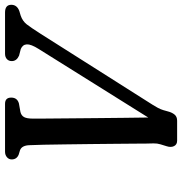

<svg xmlns="http://www.w3.org/2000/svg" viewBox="0 -740 740 781"><g transform="rotate(-90 370.5 -350.0)"><path d="M512 -672.5Q512 -685 520.2 -692.5Q528.5 -700 542 -700H709.5Q741 -700 741 -674.5Q741 -651.5 716 -642L697.5 -636.5Q675 -629 661.5 -611.8Q648 -594.5 623.5 -556L334.5 -100Q327 -88 321.5 -77.8Q316 -67.5 312.5 -56L307 -36.5Q303 -21 294.5 -10.5Q286 0 269.5 0H188Q172.5 0 166.2 -12.5Q160 -25 165.5 -42L173.5 -68Q177.5 -81 177.2 -95.8Q177 -110.5 176.5 -125Q176.5 -136.5 176.2 -170.8Q176 -205 175.5 -252.5Q175 -300 174.5 -352.8Q174 -405.5 173.2 -455Q172.5 -504.5 171.8 -542.8Q171 -581 170 -598.5Q169.5 -631.5 149.5 -639L131.5 -644.5Q112 -652.5 112 -673Q112 -684.5 121 -692.2Q130 -700 143.5 -700H338Q363.5 -700 363.5 -675Q363.5 -650 339.5 -643.5L305.5 -637.5Q290.5 -634 284.2 -622.5Q278 -611 278 -586Q278 -572 278.2 -533.8Q278.5 -495.5 279 -442.8Q279.5 -390 280 -331.2Q280.5 -272.5 281.2 -216.8Q282 -161 282.5 -117.5L561.5 -563.5Q581 -594.5 580 -611.5Q579 -628.5 561 -636L534 -643Q512 -653 512 -672.5Z"/></g></svg>

Font: Fraunces 72pt S100
Style: Italic
Weight: 400
Italic angle: -16°
Version: Version 1.000; ttfautohint (v1.8.3)